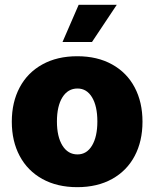

<svg xmlns="http://www.w3.org/2000/svg" viewBox="-20 -772 645 802"><path d="M29.3 -263.7Q29.3 -345.2 62.3 -407Q95.2 -468.8 157 -502.9Q218.8 -537.1 302.7 -537.1Q386.7 -537.1 448.2 -502.9Q509.8 -468.8 542.5 -407Q575.2 -345.2 575.2 -263.7Q575.2 -182.1 542.5 -120.4Q509.8 -58.6 448.2 -24.4Q386.7 9.8 302.7 9.8Q218.8 9.8 157 -24.4Q95.2 -58.6 62.3 -120.4Q29.3 -182.1 29.3 -263.7ZM386.7 -264.6Q386.7 -328.6 364.5 -365.5Q342.3 -402.3 303.7 -402.3Q263.7 -402.3 240.7 -365.5Q217.8 -328.6 217.8 -264.6Q217.8 -201.2 240.7 -164.1Q263.7 -127 303.7 -127Q342.3 -127 364.5 -164.1Q386.7 -201.2 386.7 -264.6ZM308.6 -752H467.8L364.3 -596.7H241.2Z"/></svg>

Font: Pretendard Std Black
Style: Regular
Weight: 900
Designer: Base glyphs from Inter by Rasmus Andersson; Hangeul glyphs from Noto Sans CJK(Source Han Sans) by Jang Soo-young and Kan
Foundry: Kil Hyung-jin
Version: Version 1.309